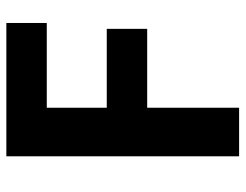

<svg xmlns="http://www.w3.org/2000/svg" viewBox="-102 -652 754 589"><g transform="rotate(-90 274.5 -357.0)"><path d="M239 0H90V-714H499V-590H239V-406H481V-282H239Z"/></g></svg>

Font: Noto Sans Gujarati UI
Style: Bold
Weight: 700
Designer: Jelle Bosma - Monotype Design Team, Universal Thirst
Foundry: Monotype Imaging Inc.
Version: Version 2.106; ttfautohint (v1.8.4.7-5d5b)